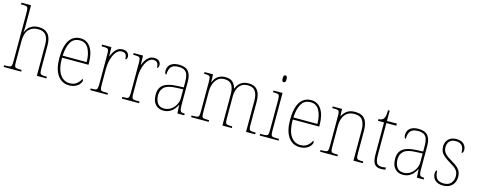

<svg xmlns="http://www.w3.org/2000/svg" viewBox="-32 -1469 5455 2188"><g transform="rotate(15 2695.0 -375.0)"><path d="M15 0V-20H34Q68 -20 83.5 -24Q99 -28 103 -44Q107 -60 107 -95V-663Q107 -698 103 -714.5Q99 -731 85.5 -735.5Q72 -740 44 -740H22V-760H135V-487Q135 -462 132 -441H134Q143 -466 161.5 -489Q180 -512 210.5 -527Q241 -542 287 -542Q358 -542 396.5 -499Q435 -456 435 -363V-94Q435 -60 439 -44.5Q443 -29 458 -24.5Q473 -20 506 -20H520V0H407V-361Q407 -440 378.5 -478.5Q350 -517 284 -517Q215 -517 175 -473Q135 -429 135 -334V-95Q135 -60 139 -44Q143 -28 158.5 -24Q174 -20 208 -20H222V0Z M788 10Q702 10 652 -60.5Q602 -131 602 -262Q602 -403 648 -472.5Q694 -542 779 -542Q857 -542 900 -475Q943 -408 943 -290V-274H631Q630 -144 673.5 -79.5Q717 -15 788 -15Q840 -15 871.5 -41Q903 -67 919 -102Q928 -96 928 -82Q928 -66 912 -44Q896 -22 864.5 -6Q833 10 788 10ZM915 -298Q914 -396 880.5 -456.5Q847 -517 778 -517Q704 -517 670 -457.5Q636 -398 632 -298Z M1037 0V-20H1052Q1082 -20 1096 -24Q1110 -28 1114.5 -44.5Q1119 -61 1119 -97V-441Q1119 -476 1114.5 -492Q1110 -508 1094.5 -512Q1079 -516 1044 -516H1032V-536H1143L1146 -428H1148Q1158 -455 1174.5 -482Q1191 -509 1215.5 -526.5Q1240 -544 1276 -544Q1313 -544 1333 -525Q1353 -506 1353 -479Q1353 -464 1348 -453.5Q1343 -443 1332 -443Q1332 -481 1318.5 -500Q1305 -519 1271 -519Q1234 -519 1205.5 -484Q1177 -449 1162 -394Q1147 -339 1147 -280V-97Q1147 -61 1151 -44.5Q1155 -28 1169.5 -24Q1184 -20 1214 -20H1240V0Z M1410 0V-20H1425Q1455 -20 1469 -24Q1483 -28 1487.5 -44.5Q1492 -61 1492 -97V-441Q1492 -476 1487.5 -492Q1483 -508 1467.5 -512Q1452 -516 1417 -516H1405V-536H1516L1519 -428H1521Q1531 -455 1547.5 -482Q1564 -509 1588.5 -526.5Q1613 -544 1649 -544Q1686 -544 1706 -525Q1726 -506 1726 -479Q1726 -464 1721 -453.5Q1716 -443 1705 -443Q1705 -481 1691.5 -500Q1678 -519 1644 -519Q1607 -519 1578.5 -484Q1550 -449 1535 -394Q1520 -339 1520 -280V-97Q1520 -61 1524 -44.5Q1528 -28 1542.5 -24Q1557 -20 1587 -20H1613V0Z M1900 10Q1844 10 1807 -28Q1770 -66 1770 -146Q1770 -224 1821.5 -261.5Q1873 -299 1983 -303L2058 -306V-371Q2058 -417 2049 -450Q2040 -483 2014.5 -500Q1989 -517 1942 -517Q1878 -517 1853.5 -486Q1829 -455 1829 -395Q1808 -395 1808 -440Q1808 -464 1820.5 -487.5Q1833 -511 1862.5 -526.5Q1892 -542 1942 -542Q2019 -542 2052.5 -500.5Q2086 -459 2086 -379V-107Q2086 -70 2090 -51.5Q2094 -33 2105.5 -26.5Q2117 -20 2141 -20H2146V0H2065L2060 -99H2058Q2046 -75 2026 -49.5Q2006 -24 1975 -7Q1944 10 1900 10ZM1903 -15Q1948 -15 1983 -39.5Q2018 -64 2038 -101.5Q2058 -139 2058 -178V-283L1981 -280Q1878 -277 1838 -241.5Q1798 -206 1798 -145Q1798 -92 1822.5 -53.5Q1847 -15 1903 -15Z M2227 0V-20H2245Q2280 -20 2295 -24Q2310 -28 2314 -44Q2318 -60 2318 -95V-438Q2318 -474 2314 -490.5Q2310 -507 2296.5 -511.5Q2283 -516 2253 -516H2242V-536H2342L2345 -446H2349Q2367 -495 2403 -518.5Q2439 -542 2488 -542Q2547 -542 2575.5 -514Q2604 -486 2615 -443H2618Q2634 -487 2669.5 -514.5Q2705 -542 2762 -542Q2834 -542 2868.5 -496.5Q2903 -451 2903 -362V-93Q2903 -59 2907 -43.5Q2911 -28 2926.5 -24Q2942 -20 2976 -20H2983V0H2875V-365Q2875 -438 2848.5 -478Q2822 -518 2761 -518Q2712 -518 2682 -495Q2652 -472 2638 -433.5Q2624 -395 2624 -349V-95Q2624 -60 2628 -44Q2632 -28 2647.5 -24Q2663 -20 2697 -20H2707V0H2596V-365Q2596 -440 2570.5 -478.5Q2545 -517 2483 -517Q2436 -517 2406 -491.5Q2376 -466 2361 -424Q2346 -382 2346 -334V-95Q2346 -60 2350 -44Q2354 -28 2369.5 -24Q2385 -20 2421 -20H2434V0Z M3143 -658Q3132 -658 3126 -666Q3120 -674 3120 -698Q3120 -721 3126 -729.5Q3132 -738 3143 -738Q3154 -738 3160 -729.5Q3166 -721 3166 -698Q3166 -674 3160 -666Q3154 -658 3143 -658ZM3036 0V-20H3061Q3095 -20 3110.5 -24Q3126 -28 3130 -44Q3134 -60 3134 -95V-438Q3134 -474 3130 -490.5Q3126 -507 3112 -511.5Q3098 -516 3069 -516H3055V-536H3162V-95Q3162 -60 3166 -44Q3170 -28 3185.5 -24Q3201 -20 3235 -20H3259V0Z M3510 10Q3424 10 3374 -60.5Q3324 -131 3324 -262Q3324 -403 3370 -472.5Q3416 -542 3501 -542Q3579 -542 3622 -475Q3665 -408 3665 -290V-274H3353Q3352 -144 3395.5 -79.5Q3439 -15 3510 -15Q3562 -15 3593.5 -41Q3625 -67 3641 -102Q3650 -96 3650 -82Q3650 -66 3634 -44Q3618 -22 3586.5 -6Q3555 10 3510 10ZM3637 -298Q3636 -396 3602.5 -456.5Q3569 -517 3500 -517Q3426 -517 3392 -457.5Q3358 -398 3354 -298Z M3749 0V-20H3767Q3801 -20 3816.5 -24Q3832 -28 3836 -44Q3840 -60 3840 -95V-442Q3840 -476 3836 -492Q3832 -508 3817.5 -512Q3803 -516 3773 -516H3754V-536H3864L3867 -453H3870Q3896 -500 3931 -521Q3966 -542 4018 -542Q4098 -542 4134 -497Q4170 -452 4170 -359V-95Q4170 -60 4174 -44Q4178 -28 4193.5 -24Q4209 -20 4242 -20H4253V0H4142V-365Q4142 -432 4114.5 -474.5Q4087 -517 4019 -517Q3965 -517 3932 -493Q3899 -469 3883.5 -427.5Q3868 -386 3868 -334V-95Q3868 -60 3872 -44Q3876 -28 3891.5 -24Q3907 -20 3941 -20H3953V0Z M4468 10Q4413 10 4389.5 -23.5Q4366 -57 4366 -141V-511H4295V-531Q4333 -532 4352 -552Q4363 -563 4368.5 -588Q4374 -613 4374 -657H4394V-536H4511V-511H4394V-135Q4394 -67 4411.5 -41Q4429 -15 4467 -15Q4493 -15 4520 -20V5Q4506 8 4493 9Q4480 10 4468 10Z M4725 10Q4669 10 4632 -28Q4595 -66 4595 -146Q4595 -224 4646.5 -261.5Q4698 -299 4808 -303L4883 -306V-371Q4883 -417 4874 -450Q4865 -483 4839.5 -500Q4814 -517 4767 -517Q4703 -517 4678.5 -486Q4654 -455 4654 -395Q4633 -395 4633 -440Q4633 -464 4645.5 -487.5Q4658 -511 4687.5 -526.5Q4717 -542 4767 -542Q4844 -542 4877.5 -500.5Q4911 -459 4911 -379V-107Q4911 -70 4915 -51.5Q4919 -33 4930.5 -26.5Q4942 -20 4966 -20H4971V0H4890L4885 -99H4883Q4871 -75 4851 -49.5Q4831 -24 4800 -7Q4769 10 4725 10ZM4728 -15Q4773 -15 4808 -39.5Q4843 -64 4863 -101.5Q4883 -139 4883 -178V-283L4806 -280Q4703 -277 4663 -241.5Q4623 -206 4623 -145Q4623 -92 4647.5 -53.5Q4672 -15 4728 -15Z M5204 10Q5154 10 5125.5 -7Q5097 -24 5085 -48Q5073 -72 5073 -94Q5073 -138 5094 -138Q5094 -80 5117.5 -47.5Q5141 -15 5204 -15Q5258 -15 5286.5 -47.5Q5315 -80 5315 -131Q5315 -154 5308 -174Q5301 -194 5281.5 -213.5Q5262 -233 5223 -255Q5172 -285 5142 -309.5Q5112 -334 5099.5 -360Q5087 -386 5087 -422Q5087 -475 5121 -508.5Q5155 -542 5214 -542Q5273 -542 5301.5 -512.5Q5330 -483 5330 -447Q5330 -405 5309 -405Q5309 -466 5284 -491.5Q5259 -517 5212 -517Q5161 -517 5138 -489Q5115 -461 5115 -421Q5115 -376 5144 -345.5Q5173 -315 5230 -283Q5276 -257 5300.5 -233Q5325 -209 5334 -184Q5343 -159 5343 -129Q5343 -66 5304.5 -28Q5266 10 5204 10Z"/></g></svg>

Font: Noto Serif Bengali SemiCondensed Thin
Style: Regular
Weight: 100
Width: 4
Designer: Juan Bruce, Universal Thirst, Indian Type Foundry and the Monotype Design Team.
Foundry: Monotype Imaging Inc.
Version: Version 2.003; ttfautohint (v1.8.4.7-5d5b)